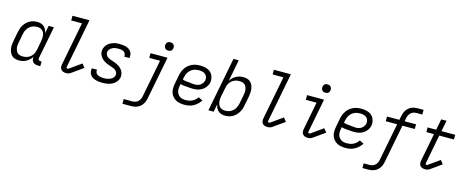

<svg xmlns="http://www.w3.org/2000/svg" viewBox="-44 -1531 6139 2532"><g transform="rotate(15 3025.0 -265.0)"><path d="M178 12Q150 12 124.5 4Q99 -4 80.5 -22Q62 -40 52 -64.5Q42 -89 38.5 -115.5Q35 -142 38 -170.5Q41 -199 46 -227L69 -347Q74 -372 82.5 -396.5Q91 -421 105 -443.5Q119 -466 139 -485.5Q159 -505 182.5 -518Q206 -531 231.5 -536.5Q257 -542 281 -542Q308 -542 333 -535Q358 -528 376.5 -511.5Q395 -495 405.5 -472.5Q416 -450 420 -424L441 -530H513L427 -90Q426 -82 426.5 -74.5Q427 -67 431.5 -62Q436 -57 443 -54.5Q450 -52 457 -52H473L472 12H444Q424 12 404.5 7Q385 2 372 -11.5Q359 -25 354.5 -44.5Q350 -64 354 -84Q340 -62 320 -43Q300 -24 277 -11.5Q254 1 228.5 6.5Q203 12 178 12ZM218 -52Q235 -52 253 -55.5Q271 -59 289 -67.5Q307 -76 321 -88.5Q335 -101 346.5 -117Q358 -133 364 -150.5Q370 -168 374 -186L397 -306Q401 -327 402.5 -347.5Q404 -368 401.5 -387.5Q399 -407 391.5 -424.5Q384 -442 370 -454.5Q356 -467 337 -472.5Q318 -478 297 -478Q279 -478 260 -474Q241 -470 223 -460.5Q205 -451 190.5 -437Q176 -423 165.5 -406Q155 -389 148.5 -371Q142 -353 139 -335L116 -215Q112 -195 110.5 -175Q109 -155 112.5 -136.5Q116 -118 124 -101Q132 -84 146 -72.5Q160 -61 179 -56.5Q198 -52 218 -52Z M824 12Q804 12 786 6.5Q768 1 756 -12.5Q744 -26 741 -45Q738 -64 742 -84L857 -676H710V-740H942L812 -72Q810 -64 813 -56.5Q816 -49 824 -49Q828 -49 833 -50Q838 -51 841 -53L1001 -167L1041 -117L880 -3Q868 5 853 8.5Q838 12 824 12Z M1319 12Q1295 12 1272 9.5Q1249 7 1227.5 1Q1206 -5 1186.5 -16Q1167 -27 1154 -44.5Q1141 -62 1136 -84.5Q1131 -107 1135 -130L1136 -137H1207V-133Q1204 -119 1207.5 -106Q1211 -93 1219.5 -83.5Q1228 -74 1240 -67.5Q1252 -61 1265 -58Q1278 -55 1292 -53.5Q1306 -52 1320 -52Q1334 -52 1347.5 -53Q1361 -54 1375.5 -57.5Q1390 -61 1404 -66.5Q1418 -72 1430 -81Q1442 -90 1451 -102.5Q1460 -115 1463 -129Q1467 -148 1460 -164.5Q1453 -181 1440.5 -193Q1428 -205 1411 -212Q1394 -219 1377.5 -224.5Q1361 -230 1344 -235.5Q1327 -241 1311 -248.5Q1295 -256 1280 -265Q1265 -274 1252.5 -285.5Q1240 -297 1229.5 -311Q1219 -325 1212.5 -341.5Q1206 -358 1204 -376Q1202 -394 1206 -413Q1210 -434 1221 -453.5Q1232 -473 1248 -488.5Q1264 -504 1284 -514.5Q1304 -525 1324.5 -531.5Q1345 -538 1365.5 -540Q1386 -542 1407 -542Q1430 -542 1452 -539.5Q1474 -537 1495 -531Q1516 -525 1533.5 -513.5Q1551 -502 1563.5 -485.5Q1576 -469 1580 -447Q1584 -425 1580 -402L1579 -396H1508L1509 -400Q1512 -419 1504 -436Q1496 -453 1480.5 -462.5Q1465 -472 1446 -475Q1427 -478 1407 -478Q1388 -478 1368 -475Q1348 -472 1329 -463Q1310 -454 1295 -437.5Q1280 -421 1276 -402Q1272 -383 1279 -366Q1286 -349 1298.5 -337Q1311 -325 1327 -318Q1343 -311 1360 -305.5Q1377 -300 1394 -294.5Q1411 -289 1427 -281.5Q1443 -274 1458 -265Q1473 -256 1486 -244.5Q1499 -233 1509 -219Q1519 -205 1525.5 -189Q1532 -173 1534 -154.5Q1536 -136 1533 -117Q1528 -96 1516.5 -75.5Q1505 -55 1487 -39.5Q1469 -24 1448.5 -14Q1428 -4 1406 2Q1384 8 1362.5 10Q1341 12 1319 12Z M1765 210H1647V146H1765Q1785 146 1806 139.5Q1827 133 1843 117.5Q1859 102 1868 82.5Q1877 63 1880 43L1979 -466H1832V-530H2064L1950 55Q1946 76 1938.5 96.5Q1931 117 1918.5 136Q1906 155 1888 170Q1870 185 1849 194Q1828 203 1807 206.5Q1786 210 1765 210ZM2049 -623Q2035 -623 2022.5 -628Q2010 -633 2002 -643.5Q1994 -654 1992 -668Q1990 -682 1993 -696Q1995 -705 2000 -713.5Q2005 -722 2013 -727.5Q2021 -733 2030.5 -735Q2040 -737 2049 -737Q2063 -737 2075.5 -732Q2088 -727 2096 -716.5Q2104 -706 2106 -692Q2108 -678 2105 -664Q2103 -655 2098 -646.5Q2093 -638 2085 -632.5Q2077 -627 2067.5 -625Q2058 -623 2049 -623Z M2439 12Q2407 12 2376.5 6.5Q2346 1 2320 -13.5Q2294 -28 2275 -51Q2256 -74 2247 -102.5Q2238 -131 2239 -163Q2240 -195 2246 -227L2269 -347Q2274 -373 2284.5 -399.5Q2295 -426 2311.5 -449.5Q2328 -473 2351 -491.5Q2374 -510 2400.5 -522Q2427 -534 2453.5 -538Q2480 -542 2507 -542Q2534 -542 2560 -538Q2586 -534 2609 -524.5Q2632 -515 2650.5 -498.5Q2669 -482 2679.5 -460Q2690 -438 2694 -412.5Q2698 -387 2693 -360Q2689 -339 2678.5 -319.5Q2668 -300 2653 -283Q2638 -266 2619 -254Q2600 -242 2579 -234.5Q2558 -227 2537 -224Q2516 -221 2496 -221Q2473 -221 2451.5 -223Q2430 -225 2407.5 -226.5Q2385 -228 2363 -230.5Q2341 -233 2320 -240L2316 -215Q2311 -193 2310.5 -172Q2310 -151 2315.5 -131.5Q2321 -112 2333 -96.5Q2345 -81 2361 -70.5Q2377 -60 2397.5 -56Q2418 -52 2440 -52Q2461 -52 2483 -56Q2505 -60 2526.5 -70.5Q2548 -81 2565.5 -97Q2583 -113 2596 -133L2654 -104Q2637 -77 2612.5 -54Q2588 -31 2559.5 -15.5Q2531 0 2500 6Q2469 12 2439 12ZM2500 -282Q2520 -282 2540 -287Q2560 -292 2577 -303.5Q2594 -315 2606 -333Q2618 -351 2622 -370Q2626 -394 2619 -416.5Q2612 -439 2595 -453Q2578 -467 2555 -472.5Q2532 -478 2508 -478Q2489 -478 2469 -474.5Q2449 -471 2430.5 -462.5Q2412 -454 2396 -440Q2380 -426 2368.5 -409Q2357 -392 2350 -373Q2343 -354 2339 -335L2333 -306Q2352 -297 2373.5 -294.5Q2395 -292 2416 -290.5Q2437 -289 2458 -285.5Q2479 -282 2500 -282Z M2995 12Q2968 12 2943 5Q2918 -2 2900 -18.5Q2882 -35 2871 -57.5Q2860 -80 2856 -106L2836 0H2764L2908 -740H2980L2923 -446Q2937 -468 2956.5 -487Q2976 -506 2999.5 -518.5Q3023 -531 3048 -536.5Q3073 -542 3098 -542Q3126 -542 3152 -534Q3178 -526 3196.5 -508Q3215 -490 3225 -465.5Q3235 -441 3238 -414.5Q3241 -388 3238.5 -359.5Q3236 -331 3231 -303L3207 -183Q3203 -158 3194.5 -133.5Q3186 -109 3171.5 -86.5Q3157 -64 3137.5 -44.5Q3118 -25 3094.5 -12Q3071 1 3045 6.5Q3019 12 2995 12ZM2980 -52Q2998 -52 3016.5 -56Q3035 -60 3053 -69.5Q3071 -79 3086 -93Q3101 -107 3111 -124Q3121 -141 3127.5 -159Q3134 -177 3138 -195L3161 -315Q3165 -335 3166.5 -355Q3168 -375 3164.5 -393.5Q3161 -412 3153 -429Q3145 -446 3131 -457.5Q3117 -469 3098 -473.5Q3079 -478 3059 -478Q3042 -478 3023.5 -474.5Q3005 -471 2987.5 -462.5Q2970 -454 2955.5 -441.5Q2941 -429 2930 -413Q2919 -397 2912.5 -379.5Q2906 -362 2903 -344L2879 -224Q2875 -203 2873.5 -182.5Q2872 -162 2875 -142.5Q2878 -123 2885.5 -105.5Q2893 -88 2907 -75.5Q2921 -63 2940 -57.5Q2959 -52 2980 -52Z M3574 12Q3554 12 3536 6.5Q3518 1 3506 -12.5Q3494 -26 3491 -45Q3488 -64 3492 -84L3607 -676H3460V-740H3692L3562 -72Q3560 -64 3563 -56.5Q3566 -49 3574 -49Q3578 -49 3583 -50Q3588 -51 3591 -53L3751 -167L3791 -117L3630 -3Q3618 5 3603 8.5Q3588 12 3574 12Z M4124 12Q4104 12 4086 6.5Q4068 1 4056 -12.5Q4044 -26 4041 -45Q4038 -64 4042 -84L4116 -466H3969V-530H4201L4112 -72Q4110 -64 4113 -56.5Q4116 -49 4124 -49Q4128 -49 4133 -50Q4138 -51 4141 -53L4301 -167L4341 -117L4180 -3Q4168 5 4153 8.5Q4138 12 4124 12ZM4194 -623Q4180 -623 4167.5 -628Q4155 -633 4147 -643.5Q4139 -654 4137 -668Q4135 -682 4138 -696Q4140 -705 4145 -713.5Q4150 -722 4158 -727.5Q4166 -733 4175.5 -735Q4185 -737 4194 -737Q4208 -737 4220.5 -732Q4233 -727 4241 -716.5Q4249 -706 4251 -692Q4253 -678 4250 -664Q4248 -655 4243 -646.5Q4238 -638 4230 -632.5Q4222 -627 4212.5 -625Q4203 -623 4194 -623Z M4639 12Q4607 12 4576.5 6.5Q4546 1 4520 -13.5Q4494 -28 4475 -51Q4456 -74 4447 -102.5Q4438 -131 4439 -163Q4440 -195 4446 -227L4469 -347Q4474 -373 4484.5 -399.5Q4495 -426 4511.5 -449.5Q4528 -473 4551 -491.5Q4574 -510 4600.5 -522Q4627 -534 4653.5 -538Q4680 -542 4707 -542Q4734 -542 4760 -538Q4786 -534 4809 -524.5Q4832 -515 4850.5 -498.5Q4869 -482 4879.5 -460Q4890 -438 4894 -412.5Q4898 -387 4893 -360Q4889 -339 4878.5 -319.5Q4868 -300 4853 -283Q4838 -266 4819 -254Q4800 -242 4779 -234.5Q4758 -227 4737 -224Q4716 -221 4696 -221Q4673 -221 4651.5 -223Q4630 -225 4607.5 -226.5Q4585 -228 4563 -230.5Q4541 -233 4520 -240L4516 -215Q4511 -193 4510.5 -172Q4510 -151 4515.5 -131.5Q4521 -112 4533 -96.5Q4545 -81 4561 -70.5Q4577 -60 4597.5 -56Q4618 -52 4640 -52Q4661 -52 4683 -56Q4705 -60 4726.5 -70.5Q4748 -81 4765.5 -97Q4783 -113 4796 -133L4854 -104Q4837 -77 4812.5 -54Q4788 -31 4759.5 -15.5Q4731 0 4700 6Q4669 12 4639 12ZM4700 -282Q4720 -282 4740 -287Q4760 -292 4777 -303.5Q4794 -315 4806 -333Q4818 -351 4822 -370Q4826 -394 4819 -416.5Q4812 -439 4795 -453Q4778 -467 4755 -472.5Q4732 -478 4708 -478Q4689 -478 4669 -474.5Q4649 -471 4630.5 -462.5Q4612 -454 4596 -440Q4580 -426 4568.5 -409Q4557 -392 4550 -373Q4543 -354 4539 -335L4533 -306Q4552 -297 4573.5 -294.5Q4595 -292 4616 -290.5Q4637 -289 4658 -285.5Q4679 -282 4700 -282Z M4923 210V146H5002Q5022 146 5043 139.5Q5064 133 5080 117.5Q5096 102 5105 82.5Q5114 63 5117 43L5216 -466H5060L5061 -530H5229L5240 -585Q5244 -606 5251.5 -626.5Q5259 -647 5271.5 -666Q5284 -685 5302 -700Q5320 -715 5340.5 -724Q5361 -733 5382.5 -736.5Q5404 -740 5425 -740H5504L5503 -676H5424Q5404 -676 5383.5 -669.5Q5363 -663 5347 -647.5Q5331 -632 5322 -612.5Q5313 -593 5309 -573L5301 -530H5457L5456 -466H5288L5187 55Q5183 76 5175.5 96.5Q5168 117 5155.5 136Q5143 155 5125 170Q5107 185 5086 194Q5065 203 5044 206.5Q5023 210 5002 210Z M5726 12Q5706 12 5688 6.5Q5670 1 5658 -12.5Q5646 -26 5643.5 -45Q5641 -64 5645 -84L5719 -466H5615V-530H5732L5761 -679H5833L5804 -530H5992L5991 -466H5791L5715 -72Q5713 -64 5715.5 -56.5Q5718 -49 5726 -49Q5731 -49 5735.5 -50Q5740 -51 5743 -53L5895 -161L5934 -111L5782 -3Q5770 5 5755 8.5Q5740 12 5726 12Z"/></g></svg>

Font: Lode
Style: Italic
Weight: 400
Italic angle: -11°
Monospace: yes
Designer: Belleve Invis
Foundry: Belleve Invis
Version: Version 29.2.0; ttfautohint (v1.8.3)